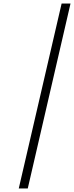

<svg xmlns="http://www.w3.org/2000/svg" viewBox="-20 -816 422 1094"><path d="M138.2 257.8H86.9L331.1 -795.9H381.8Z"/></svg>

Font: Perun
Style: Italic
Weight: 400
Italic angle: -12°
Foundry: Stefan Peev, Context Ltd
Version: Version 001.000